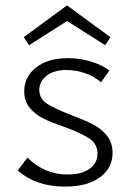

<svg xmlns="http://www.w3.org/2000/svg" viewBox="-20 -687 485 713"><path d="M88 -519 68 -549 229 -667 390 -549 371 -519 229 -609ZM244 -260Q294 -241 324.5 -225.5Q355 -210 376.5 -184Q398 -158 398 -119Q398 -63 351 -28.5Q304 6 221 6Q114 6 46 -54L82 -102Q111 -72 149 -55.5Q187 -39 231 -39Q284 -39 313 -60.5Q342 -82 342 -116Q342 -153 311.5 -173Q281 -193 218 -216Q171 -232 141 -247Q111 -262 90.5 -286.5Q70 -311 70 -347Q70 -402 114 -436.5Q158 -471 232 -471Q278 -471 319.5 -458Q361 -445 386 -425L355 -381Q331 -403 297 -415Q263 -427 227 -427Q179 -427 152.5 -405.5Q126 -384 126 -353Q126 -320 155 -301.5Q184 -283 244 -260Z"/></svg>

Font: Ysabeau SC Semilight
Style: Regular
Weight: 300
Designer: Christian Thalmann (Catharsis Fonts)
Version: Version 0.003